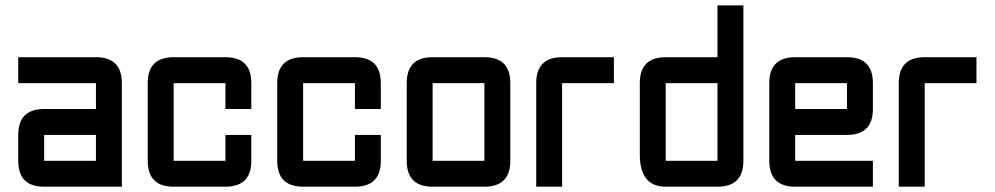

<svg xmlns="http://www.w3.org/2000/svg" viewBox="-20 -704 3751 724"><path d="M439.5 0H146.5Q48.8 0 48.8 -97.7V-195.3Q48.8 -293 146.5 -293H341.8V-390.6H48.8V-488.3H341.8Q439.5 -488.3 439.5 -390.6ZM146.5 -97.7H341.8V-195.3H146.5Z M830.1 0H634.8Q537.1 0 537.1 -97.7V-390.6Q537.1 -488.3 634.8 -488.3H830.1Q927.7 -488.3 927.7 -390.6V-293H830.1V-390.6H634.8V-97.7H830.1V-195.3H927.7V-97.7Q927.7 0 830.1 0Z M1318.4 0H1123Q1025.4 0 1025.4 -97.7V-390.6Q1025.4 -488.3 1123 -488.3H1318.4Q1416 -488.3 1416 -390.6V-293H1318.4V-390.6H1123V-97.7H1318.4V-195.3H1416V-97.7Q1416 0 1318.4 0Z M1806.6 0H1611.3Q1513.7 0 1513.7 -97.7V-390.6Q1513.7 -488.3 1611.3 -488.3H1806.6Q1904.3 -488.3 1904.3 -390.6V-97.7Q1904.3 0 1806.6 0ZM1806.6 -97.7V-390.6H1611.3V-97.7Z M2099.6 -488.3H2294.9V-390.6H2099.6V0H2002V-390.6Q2002 -488.3 2099.6 -488.3Z M2783.2 -97.7Q2783.2 0 2685.5 0H2490.2Q2392.6 0 2392.6 -122.1V-390.6Q2392.6 -488.3 2490.2 -488.3H2685.5V-683.6H2783.2ZM2490.2 -97.7H2685.5V-390.6H2490.2Z M2978.5 -488.3H3173.8Q3271.5 -488.3 3271.5 -390.6V-293Q3271.5 -195.3 3173.8 -195.3H2978.5V-97.7H3271.5V0H2978.5Q2880.9 0 2880.9 -97.7V-390.6Q2880.9 -488.3 2978.5 -488.3ZM3173.8 -390.6H2978.5V-293H3173.8Z M3466.8 -488.3H3662.1V-390.6H3466.8V0H3369.1V-390.6Q3369.1 -488.3 3466.8 -488.3Z"/></svg>

Font: BabelStone Runic Ruled
Style: Regular
Weight: 400
Designer: Andrew West
Foundry: BabelStone
Version: Version 7.004 November 9, 2023